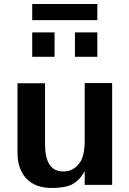

<svg xmlns="http://www.w3.org/2000/svg" viewBox="-20 -909 635 943"><path d="M458 -810.1H138.2V-889.2H458ZM458 -629.9H348.1V-750H458ZM248 -629.9H138.2V-750H248ZM232.9 14.2H233.9Q152.8 14.2 109.4 -32.2Q65.9 -78.6 65.9 -160.2V-500H201.2V-200.2Q201.2 -66.9 291 -66.9Q329.1 -66.9 355.7 -91.6Q382.3 -116.2 389.2 -150.9Q396 -180.2 396 -222.2V-501H530.8V-1H396V-67.9Q391.6 -61.5 385.5 -52.2Q379.4 -43 377.7 -40.5Q376 -38.1 371.3 -32.7Q366.7 -27.3 361.8 -23.2Q356.9 -19 348.1 -12.2Q314.5 14.2 232.9 14.2Z"/></svg>

Font: Perun
Style: Bold
Weight: 700
Foundry: Copyright (c) Stefan Peev, Context Ltd, 2016
Version: Version 1.0000